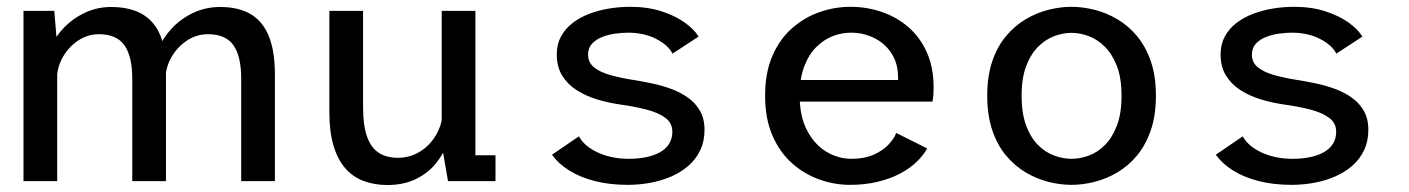

<svg xmlns="http://www.w3.org/2000/svg" viewBox="-20 -532 4140 564"><path d="M688.5 0V-301.5Q688.5 -366.5 665.8 -399Q643 -431.5 591 -431.5Q558 -431.5 530.2 -413.5Q502.5 -395.5 485.2 -366.8Q468 -338 466.5 -306.5L428.5 -314Q428.5 -351 443.8 -386.2Q459 -421.5 485.8 -449.8Q512.5 -478 548.8 -494.8Q585 -511.5 627 -511.5Q680 -511.5 715.8 -490.8Q751.5 -470 769.5 -426.2Q787.5 -382.5 787.5 -313V0ZM49 0V-500H139.5L148 -397V0ZM368.5 0V-301.5Q368.5 -366.5 345.5 -399Q322.5 -431.5 271 -431.5Q238 -431.5 210.5 -413.5Q183 -395.5 166 -366.8Q149 -338 147.5 -306.5L109.5 -314Q110 -351 125 -386.2Q140 -421.5 167 -449.8Q194 -478 229.8 -494.8Q265.5 -511.5 307 -511.5Q387 -511.5 427.2 -466.5Q467.5 -421.5 467.5 -329V0Z M1118 11.5Q1079.5 11.5 1047.8 -0.5Q1016 -12.5 993.8 -38.2Q971.5 -64 959.5 -104.8Q947.5 -145.5 947.5 -202.5V-500H1046.5V-217.5Q1046.5 -164.5 1057.8 -131.8Q1069 -99 1091.8 -83.8Q1114.5 -68.5 1150 -68.5Q1175.5 -68.5 1198.2 -78.5Q1221 -88.5 1238.8 -106.5Q1256.5 -124.5 1267.5 -148Q1278.5 -171.5 1280 -198L1308 -189Q1308 -151.5 1295.8 -115.8Q1283.5 -80 1259.8 -51.2Q1236 -22.5 1200.5 -5.5Q1165 11.5 1118 11.5ZM1296 0 1277.5 -107V-500H1376.5V-52.5L1357 -76H1435.5V0Z M1823.5 11Q1770 11 1726 -0.5Q1682 -12 1650.5 -32.2Q1619 -52.5 1601.5 -77.5L1680.5 -131.5Q1688.5 -117 1702.2 -105.2Q1716 -93.5 1735 -84.5Q1754 -75.5 1777.2 -70.5Q1800.5 -65.5 1827.5 -65.5Q1853.5 -65.5 1876.5 -70Q1899.5 -74.5 1917.2 -84Q1935 -93.5 1945 -108.8Q1955 -124 1955 -145Q1955 -171 1934 -186.2Q1913 -201.5 1877.8 -210.5Q1842.5 -219.5 1798.5 -225.5Q1765.5 -230.5 1733.2 -240.2Q1701 -250 1674.2 -267Q1647.5 -284 1631.5 -309.8Q1615.5 -335.5 1615.5 -372.5Q1615.5 -402 1628 -425Q1640.5 -448 1662 -464.5Q1683.5 -481 1711.2 -491.5Q1739 -502 1769.8 -507Q1800.5 -512 1831 -512Q1882.5 -512 1923.2 -498.8Q1964 -485.5 1991.8 -465.5Q2019.5 -445.5 2032 -424.5L1955.5 -374.5Q1948.5 -388 1935.8 -399Q1923 -410 1906 -418.5Q1889 -427 1868.5 -431.5Q1848 -436 1825.5 -436Q1808 -436 1787.2 -433.2Q1766.5 -430.5 1748.5 -423.2Q1730.5 -416 1719 -403.5Q1707.5 -391 1707.5 -371.5Q1707.5 -348.5 1725 -334.2Q1742.5 -320 1772.8 -311.5Q1803 -303 1841 -297Q1866.5 -293 1895.2 -287Q1924 -281 1951.2 -271Q1978.5 -261 2000.8 -245.2Q2023 -229.5 2036.2 -206.5Q2049.5 -183.5 2049.5 -150.5Q2049.5 -117 2037 -90.8Q2024.5 -64.5 2002.5 -45.2Q1980.5 -26 1951.8 -13.5Q1923 -1 1890.2 5Q1857.5 11 1823.5 11Z M2476 11Q2431 11 2386.8 -4.8Q2342.5 -20.5 2306.5 -52.5Q2270.5 -84.5 2249 -134Q2227.5 -183.5 2227.5 -251Q2227.5 -318.5 2249 -368Q2270.5 -417.5 2306.8 -449.2Q2343 -481 2387.5 -496.5Q2432 -512 2478 -512Q2526 -512 2570 -497Q2614 -482 2648.2 -452.5Q2682.5 -423 2702.5 -378.5Q2722.5 -334 2722.5 -274.5Q2722.5 -265 2721.8 -253.5Q2721 -242 2719 -233.5H2306.5V-297H2618Q2618 -300 2618 -301.2Q2618 -302.5 2618 -305Q2618 -345.5 2599 -375Q2580 -404.5 2548.2 -420.2Q2516.5 -436 2479.5 -436Q2452.5 -436 2426 -425.8Q2399.5 -415.5 2377.5 -393.5Q2355.5 -371.5 2342.2 -336.2Q2329 -301 2329 -251.5Q2329 -190 2350.8 -148.8Q2372.5 -107.5 2407.2 -86.5Q2442 -65.5 2481.5 -65.5Q2518.5 -65.5 2545.5 -77.2Q2572.5 -89 2589.5 -106.8Q2606.5 -124.5 2612.5 -141.5L2703.5 -96Q2692 -75 2671.8 -55.8Q2651.5 -36.5 2622.8 -21.5Q2594 -6.5 2557.2 2.2Q2520.5 11 2476 11Z M3127.5 11Q3094.5 11 3059.8 2.2Q3025 -6.5 2993 -25.5Q2961 -44.5 2935.2 -75.2Q2909.5 -106 2894.8 -149.5Q2880 -193 2880 -251Q2880 -308.5 2894.8 -352Q2909.5 -395.5 2935.2 -426Q2961 -456.5 2993 -475.5Q3025 -494.5 3059.8 -503.2Q3094.5 -512 3127.5 -512Q3160.5 -512 3195.2 -503.2Q3230 -494.5 3262.2 -475.5Q3294.5 -456.5 3320 -426Q3345.5 -395.5 3360.5 -352Q3375.5 -308.5 3375.5 -251Q3375.5 -193 3360.5 -149.5Q3345.5 -106 3320 -75.2Q3294.5 -44.5 3262.2 -25.5Q3230 -6.5 3195.2 2.2Q3160.5 11 3127.5 11ZM3127.5 -65.5Q3152.5 -65.5 3178 -74.8Q3203.5 -84 3225.2 -105.5Q3247 -127 3260.8 -162.8Q3274.5 -198.5 3274.5 -251Q3274.5 -303 3260.8 -338.2Q3247 -373.5 3225.2 -395Q3203.5 -416.5 3178 -426Q3152.5 -435.5 3127.5 -435.5Q3103 -435.5 3077.2 -426Q3051.5 -416.5 3029.8 -395Q3008 -373.5 2994.5 -338.2Q2981 -303 2981 -251Q2981 -198.5 2994.5 -162.8Q3008 -127 3029.8 -105.5Q3051.5 -84 3077.2 -74.8Q3103 -65.5 3127.5 -65.5Z M3773.5 11Q3720 11 3676 -0.5Q3632 -12 3600.5 -32.2Q3569 -52.5 3551.5 -77.5L3630.5 -131.5Q3638.5 -117 3652.2 -105.2Q3666 -93.5 3685 -84.5Q3704 -75.5 3727.2 -70.5Q3750.5 -65.5 3777.5 -65.5Q3803.5 -65.5 3826.5 -70Q3849.5 -74.5 3867.2 -84Q3885 -93.5 3895 -108.8Q3905 -124 3905 -145Q3905 -171 3884 -186.2Q3863 -201.5 3827.8 -210.5Q3792.5 -219.5 3748.5 -225.5Q3715.5 -230.5 3683.2 -240.2Q3651 -250 3624.2 -267Q3597.5 -284 3581.5 -309.8Q3565.5 -335.5 3565.5 -372.5Q3565.5 -402 3578 -425Q3590.5 -448 3612 -464.5Q3633.5 -481 3661.2 -491.5Q3689 -502 3719.8 -507Q3750.5 -512 3781 -512Q3832.5 -512 3873.2 -498.8Q3914 -485.5 3941.8 -465.5Q3969.5 -445.5 3982 -424.5L3905.5 -374.5Q3898.5 -388 3885.8 -399Q3873 -410 3856 -418.5Q3839 -427 3818.5 -431.5Q3798 -436 3775.5 -436Q3758 -436 3737.2 -433.2Q3716.5 -430.5 3698.5 -423.2Q3680.5 -416 3669 -403.5Q3657.5 -391 3657.5 -371.5Q3657.5 -348.5 3675 -334.2Q3692.5 -320 3722.8 -311.5Q3753 -303 3791 -297Q3816.5 -293 3845.2 -287Q3874 -281 3901.2 -271Q3928.5 -261 3950.8 -245.2Q3973 -229.5 3986.2 -206.5Q3999.5 -183.5 3999.5 -150.5Q3999.5 -117 3987 -90.8Q3974.5 -64.5 3952.5 -45.2Q3930.5 -26 3901.8 -13.5Q3873 -1 3840.2 5Q3807.5 11 3773.5 11Z"/></svg>

Font: Trispace Thin
Style: Regular
Weight: 400
Version: Version 1.210